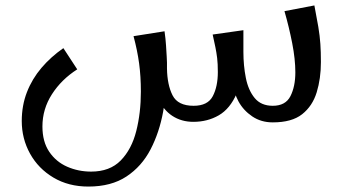

<svg xmlns="http://www.w3.org/2000/svg" viewBox="-20 -439 1260 706"><path d="M305 247Q232 247 176.5 214Q121 181 90.5 126Q60 71 60 6Q60 -51 79 -100Q98 -149 132.5 -189.5Q167 -230 213 -262L264 -184Q206 -147 171 -92.5Q136 -38 136 26Q136 82 161 119Q186 156 227 174Q268 192 315 192Q384 192 424 151Q464 110 481 43Q498 -24 498 -102Q498 -158 491.5 -206Q485 -254 471 -306L585 -324Q589 -296 590.5 -272Q592 -248 593 -231Q594 -220 594 -209Q594 -198 594 -187Q594 -106 580 -29Q566 48 533.5 110.5Q501 173 445 210Q389 247 305 247ZM691 9Q647 9 613.5 -13Q580 -35 562 -77Q544 -119 544 -179L594 -187Q595 -127 614.5 -88.5Q634 -50 692 -50Q744 -50 762.5 -85.5Q781 -121 781 -174Q781 -205 778.5 -225.5Q776 -246 772 -265.5Q768 -285 762 -312L875 -328Q875 -309 875 -292.5Q875 -276 875 -248Q875 -152 850.5 -95.5Q826 -39 784.5 -15Q743 9 691 9ZM983 11Q940 11 907.5 -11Q875 -33 857 -66Q839 -99 839 -132L875 -248Q875 -198 884 -152.5Q893 -107 916.5 -78.5Q940 -50 983 -50Q1030 -50 1048 -85.5Q1066 -121 1066 -173Q1066 -221 1054.5 -280Q1043 -339 1026 -398L1136 -419Q1145 -373 1150.5 -340Q1156 -307 1158 -277.5Q1160 -248 1160 -211Q1160 -150 1144.5 -99.5Q1129 -49 1091 -19Q1053 11 983 11Z"/></svg>

Font: Marhey Light
Style: Regular
Weight: 300
Designer: Nur Syamsi & Bustanul Arifin
Foundry: Namelatype
Version: Version 1.000